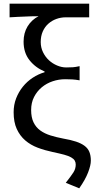

<svg xmlns="http://www.w3.org/2000/svg" viewBox="-20 -816 521 1042"><path d="M337 176Q366 139 378.5 119.5Q391 100 391 77Q391 65 385.5 55.5Q380 46 366 38Q352 30 328 23.5Q304 17 266 9Q223 0 184.5 -14.5Q146 -29 117 -54Q88 -79 71 -116Q54 -153 54 -207Q54 -247 67.5 -282Q81 -317 104 -345.5Q127 -374 157.5 -394Q188 -414 222 -424V-428Q172 -449 140 -489.5Q108 -530 108 -590Q108 -637 129.5 -672.5Q151 -708 189 -728Q167 -728 149 -727.5Q131 -727 113.5 -726Q96 -725 76.5 -724.5Q57 -724 32 -722V-796H464V-722H337Q310 -722 285.5 -713Q261 -704 242 -687Q223 -670 212 -645Q201 -620 201 -588Q201 -558 213.5 -532.5Q226 -507 245.5 -489Q265 -471 290 -460.5Q315 -450 339 -450Q361 -450 375.5 -451Q390 -452 412 -457V-380Q390 -384 372.5 -385Q355 -386 334 -386Q299 -386 266 -375Q233 -364 207 -342.5Q181 -321 165 -290Q149 -259 149 -219Q149 -179 162 -152Q175 -125 198.5 -108Q222 -91 254 -81Q286 -71 323 -64Q364 -57 392.5 -47.5Q421 -38 439 -24.5Q457 -11 465 8.5Q473 28 473 56Q473 81 458 120Q443 159 410 206Z"/></svg>

Font: Kinto Sans
Style: Regular
Weight: 400
Designer: Authors: Ryoko NISHIZUKA  (kana & ideographs); Paul D. Hunt (Latin, Greek & Cyrillic); Wenlong ZHANG  (bopomofo); Sandol
Foundry: Adobe Systems Incorporated, ookami Inc.
Version: Version 0.001